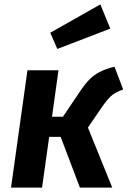

<svg xmlns="http://www.w3.org/2000/svg" viewBox="-20 -847 576 867"><path d="M433.1 -827.1 478 -717.8 238.8 -626 207 -699.2ZM497.1 -545.9 536.1 -442.9Q499 -430.2 479.2 -411.4Q459.5 -392.6 429.2 -347.2L377 -271L486.8 0H340.8L253.9 -229H202.1L169.9 0H29.8L104 -529.8H244.1L214.8 -319.8H264.2L337.9 -429.2Q362.8 -466.3 382.6 -486.8Q402.3 -507.3 429.2 -521.5Q456.1 -535.6 497.1 -545.9Z"/></svg>

Font: FiraGO SemiBold
Style: Italic
Weight: 600
Italic angle: -8°
Designer: bBox Type GmbH
Foundry: bBox Type GmbH
Version: Version 1.001;PS 001.001;hotconv 1.0.88;makeotf.lib2.5.64775